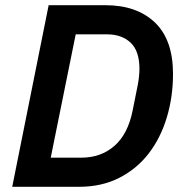

<svg xmlns="http://www.w3.org/2000/svg" viewBox="-20 -718 713 738"><path d="M167 -698H385Q506 -698 575.5 -631.5Q645 -565 645 -434Q645 -345 621 -266Q597 -187 551.5 -128Q506 -69 438.5 -34.5Q371 0 284 0H27ZM293 -112Q368 -112 420 -157.5Q472 -203 490 -294L510 -394Q513 -410 514.5 -426Q516 -442 516 -453Q516 -522 482 -554Q448 -586 391 -586H271L175 -112Z"/></svg>

Font: IBM Plex Sans SmBld
Style: Italic
Weight: 600
Italic angle: -11°
Designer: Mike Abbink, Paul van der Laan, Pieter van Rosmalen
Foundry: Bold Monday
Version: Version 3.005